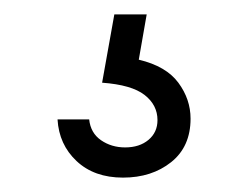

<svg xmlns="http://www.w3.org/2000/svg" viewBox="-20 -32 341 267"><path d="M151 215Q111 215 86.5 192Q62 169 60 134H104Q106 153 120.5 163Q135 173 154 173Q174 173 186.5 162.5Q199 152 199 135Q199 114 181 100Q163 86 122 83L139 -12H184L173 51Q211 60 228 83Q245 106 245 133Q245 172 218 193.5Q191 215 151 215Z"/></svg>

Font: Instrument Sans Condensed
Style: Regular
Weight: 400
Width: 3
Designer: Rodrigo Fuenzalida
Foundry: fragTYPE
Version: Version 1.000;gftools[0.9.28]